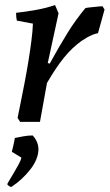

<svg xmlns="http://www.w3.org/2000/svg" viewBox="-20 -485 436 764"><path d="M60 0 50 -16Q55 -41 62.5 -78Q70 -115 78 -156.5Q86 -198 93 -241Q100 -284 105 -323Q110 -362 111 -391L47 -403Q44 -416 44 -434Q81 -438 123 -445.5Q165 -453 199 -465L213 -432L170 -234L178 -232Q197 -267 214.5 -297Q232 -327 249 -354.5Q266 -382 283.5 -406Q301 -430 320 -453Q330 -455 342 -456Q354 -457 366.5 -458.5Q379 -460 388 -460L396 -447L370 -353Q359 -351 348 -346.5Q337 -342 326.5 -336Q316 -330 304 -322Q286 -309 268.5 -292.5Q251 -276 234 -255Q217 -234 200.5 -209Q184 -184 167 -155L139 0ZM25 259Q21 259 15 254.5Q9 250 9 248Q9 246 17 233Q25 220 35.5 202Q46 184 55 167.5Q64 151 65 142L27 119Q28 115 31 103Q34 91 36.5 78.5Q39 66 39 64Q50 62 70 58Q90 54 110 54Q122 67 127.5 81Q133 95 133 110Q132 149 100.5 189.5Q69 230 25 259Z"/></svg>

Font: Labrada Medium
Style: Italic
Weight: 500
Italic angle: -7°
Designer: Mercedes Jáuregui
Foundry: Omnibus-Type Team
Version: Version 1.000